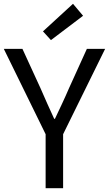

<svg xmlns="http://www.w3.org/2000/svg" viewBox="-21 -990 573 1010"><path d="M219 0H311V-284L532 -733H436L342 -526C319 -472 294 -420 268 -365H264C238 -420 216 -472 192 -526L97 -733H-1L219 -284ZM247 -779 416 -907 363 -970 205 -825Z"/></svg>

Font: Noto Sans CJK SC
Style: Regular
Weight: 400
Designer: Ryoko NISHIZUKA 西塚涼子 (kana, bopomofo & ideographs); Paul D. Hunt (Latin, Greek & Cyrillic); Sandoll Communications 산돌커뮤니
Foundry: Adobe
Version: Version 2.004;hotconv 1.0.118;makeotfexe 2.5.65603